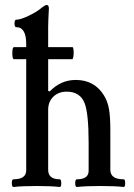

<svg xmlns="http://www.w3.org/2000/svg" viewBox="-20 -745 535 769"><path d="M34.2 3.9Q27.3 3.9 27.3 -11.5Q27.3 -26.9 34.2 -26.9Q85 -26.9 85 -63V-507.8H36.1Q29.3 -507.8 29.3 -532Q29.3 -556.2 36.1 -556.2H85V-568.8Q85 -636.2 44.9 -636.2Q38.1 -636.2 38.1 -651.1Q38.1 -666 44.9 -666Q61.5 -666 95 -681.9Q128.4 -697.8 147.9 -714.8Q161.1 -725.1 167 -725.1Q175.8 -725.1 175.8 -710.9Q172.9 -658.2 172.9 -636.2V-556.2H270Q273.4 -556.2 274.7 -544.2Q275.9 -532.2 274.2 -520Q272.5 -507.8 269 -507.8H172.9V-380.9L179.2 -378.9Q223.6 -424.8 283.2 -424.8Q358.9 -424.8 397 -361.8Q411.1 -338.9 416.5 -308.3Q421.9 -277.8 421.9 -224.1V-64.9Q421.9 -26.9 475.1 -26.9Q481.4 -26.9 481.4 -11.5Q481.4 3.9 475.1 3.9Q441.9 0 381.8 0Q322.8 0 288.1 3.9Q281.2 3.9 281.2 -11.5Q281.2 -26.9 288.1 -26.9Q335 -26.9 335 -61V-172.9Q335 -290.5 318.8 -332Q300.8 -377.9 247.1 -377.9Q214.4 -377.9 193.6 -357.7Q172.9 -337.4 172.9 -305.2V-64.9Q172.9 -26.9 219.2 -26.9Q225.1 -26.9 225.3 -11.5Q225.6 3.9 219.2 3.9Q184.6 0 127 0Q67.4 0 34.2 3.9Z"/></svg>

Font: Junicode SmCond Medium
Style: Regular
Weight: 500
Width: 4
Designer: Peter S. Baker
Version: Version 2.206